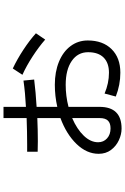

<svg xmlns="http://www.w3.org/2000/svg" viewBox="171 -841 714 1096"><g transform="rotate(-90 528.0 -293.0)"><path d="M845 -149Q845 -63 795.5 -13Q746 37 661 37Q591 37 525 11L542 -53Q601 -28 661 -28Q717 -28 747.5 -58.5Q778 -89 778 -147Q778 -206 728 -240.5Q678 -275 592 -275Q528 -275 466 -259V-82Q466 44 342 44Q309 44 275.5 28.5Q242 13 220 -16.5Q198 -46 198 -87Q198 -155 254 -213Q310 -271 402 -305V-437Q333 -434 270 -434Q228 -434 210 -435V-495H251Q321 -495 402 -498V-630H466V-502Q546 -506 616 -516L622 -455Q551 -446 466 -441V-323Q528 -337 592 -337Q666 -337 723.5 -313.5Q781 -290 813 -247Q845 -204 845 -149ZM685 -577Q738 -552 792 -516.5Q846 -481 886 -445L850 -392Q809 -428 754.5 -463.5Q700 -499 649 -522ZM402 -238Q339 -211 301.5 -172Q264 -133 264 -90Q264 -59 286 -39Q308 -19 343 -19Q373 -19 387.5 -34Q402 -49 402 -81Z"/></g></svg>

Font: PlemolJP
Style: Regular
Weight: 400
Monospace: yes
Version: v2.0.4; ttfautohint (v1.8.4.7-5d5b-dirty) -l 6 -r 45 -G 200 